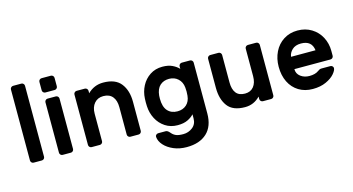

<svg xmlns="http://www.w3.org/2000/svg" viewBox="-94 -1102 3150 1714"><g transform="rotate(-15 1480.5 -245.0)"><path d="M191 -8C196.3 -13.3 199 -19.7 199 -27V-683C199 -690.3 196.3 -696.7 191 -702C185.7 -707.3 179.3 -710 172 -710H96C88.7 -710 82.3 -707.3 77 -702C71.7 -696.7 69 -690.3 69 -683V-27C69 -19.7 71.7 -13.3 77 -8C82.3 -2.7 88.7 0 96 0H172C179.3 0 185.7 -2.7 191 -8Z M464 -702C458.7 -707.3 452.3 -710 445 -710H359C351.7 -710 345.3 -707.3 340 -702C334.7 -696.7 332 -690.3 332 -683V-605C332 -597.7 334.7 -591.3 340 -586C345.3 -580.7 351.7 -578 359 -578H445C452.3 -578 458.7 -580.7 464 -586C469.3 -591.3 472 -597.7 472 -605V-683C472 -690.3 469.3 -696.7 464 -702ZM459 -8C464.3 -13.3 467 -19.7 467 -27V-493C467 -500.3 464.3 -506.7 459 -512C453.7 -517.3 447.3 -520 440 -520H364C356.7 -520 350.3 -517.3 345 -512C339.7 -506.7 337 -500.3 337 -493V-27C337 -19.7 339.7 -13.3 345 -8C350.3 -2.7 356.7 0 364 0H440C447.3 0 453.7 -2.7 459 -8Z M1085 -8C1090.3 -13.3 1093 -19.7 1093 -27V-296C1093 -365.3 1076.2 -421.7 1042.5 -465C1008.8 -508.3 954.3 -530 879 -530C823 -530 775 -510 735 -470V-493C735 -500.3 732.3 -506.7 727 -512C721.7 -517.3 715.3 -520 708 -520H632C624.7 -520 618.3 -517.3 613 -512C607.7 -506.7 605 -500.3 605 -493V-27C605 -19.7 607.7 -13.3 613 -8C618.3 -2.7 624.7 0 632 0H708C715.3 0 721.7 -2.7 727 -8C732.3 -13.3 735 -19.7 735 -27V-281C735 -321 745.3 -353 766 -377C786.7 -401 814.3 -413 849 -413C886.3 -413 914.7 -401.3 934 -378C953.3 -354.7 963 -322.3 963 -281V-27C963 -19.7 965.7 -13.3 971 -8C976.3 -2.7 982.7 0 990 0H1066C1073.3 0 1079.7 -2.7 1085 -8Z M1577 -50V-13C1577 23 1564.3 50.8 1539 70.5C1513.7 90.2 1485 100 1453 100C1423.7 100 1401.3 96.7 1386 90C1370.7 83.3 1357.7 73.7 1347 61C1340.3 53 1333.8 46.5 1327.5 41.5C1321.2 36.5 1314 34 1306 34H1238C1230.7 34 1224.2 36.7 1218.5 42C1212.8 47.3 1210.3 53.7 1211 61C1213 87.7 1224.8 113.2 1246.5 137.5C1268.2 161.8 1297 181.7 1333 197C1369 212.3 1409 220 1453 220C1533 220 1595.3 199.2 1640 157.5C1684.7 115.8 1707 55.3 1707 -24V-493C1707 -500.3 1704.3 -506.7 1699 -512C1693.7 -517.3 1687.3 -520 1680 -520H1604C1596.7 -520 1590.3 -517.3 1585 -512C1579.7 -506.7 1577 -500.3 1577 -493V-470C1562.3 -486 1542.7 -500 1518 -512C1493.3 -524 1462.7 -530 1426 -530C1382.7 -530 1344.5 -519.2 1311.5 -497.5C1278.5 -475.8 1252.7 -447.2 1234 -411.5C1215.3 -375.8 1205 -337 1203 -295L1202 -260L1203 -225C1205 -183 1215.3 -144.2 1234 -108.5C1252.7 -72.8 1278.5 -44.2 1311.5 -22.5C1344.5 -0.8 1382.7 10 1426 10C1463.3 10 1494.3 4 1519 -8C1543.7 -20 1563 -34 1577 -50ZM1365.5 -147C1343.2 -171.7 1332 -209.3 1332 -260C1332 -272 1332.3 -281.3 1333 -288C1337 -329.3 1350 -360 1372 -380C1394 -400 1422 -410 1456 -410C1488.7 -410 1516.2 -399.8 1538.5 -379.5C1560.8 -359.2 1573.7 -332 1577 -298C1578.3 -284.7 1579 -272 1579 -260C1579 -248 1578.3 -235.3 1577 -222C1573.7 -186.7 1561 -159.2 1539 -139.5C1517 -119.8 1489.3 -110 1456 -110C1418 -110 1387.8 -122.3 1365.5 -147Z M1848 -512C1842.7 -506.7 1840 -500.3 1840 -493V-224C1840 -154 1856 -97.5 1888 -54.5C1920 -11.5 1973.7 10 2049 10C2103 10 2149.3 -10 2188 -50V-27C2188 -19.7 2190.7 -13.3 2196 -8C2201.3 -2.7 2207.7 0 2215 0H2291C2298.3 0 2304.7 -2.7 2310 -8C2315.3 -13.3 2318 -19.7 2318 -27V-493C2318 -500.3 2315.3 -506.7 2310 -512C2304.7 -517.3 2298.3 -520 2291 -520H2215C2207.7 -520 2201.3 -517.3 2196 -512C2190.7 -506.7 2188 -500.3 2188 -493V-239C2188 -198.3 2178.5 -166.2 2159.5 -142.5C2140.5 -118.8 2113.7 -107 2079 -107C2041.7 -107 2014.2 -118.5 1996.5 -141.5C1978.8 -164.5 1970 -197 1970 -239V-493C1970 -500.3 1967.3 -506.7 1962 -512C1956.7 -517.3 1950.3 -520 1943 -520H1867C1859.7 -520 1853.3 -517.3 1848 -512Z M2804 -495.5C2766.7 -518.5 2723.7 -530 2675 -530C2626.3 -530 2583.3 -518 2546 -494C2508.7 -470 2480 -437.5 2460 -396.5C2440 -355.5 2430 -310 2430 -260C2430 -206.7 2440 -159.7 2460 -119C2480 -78.3 2508.5 -46.7 2545.5 -24C2582.5 -1.3 2625.7 10 2675 10C2721.7 10 2762.3 2.2 2797 -13.5C2831.7 -29.2 2858.2 -47.7 2876.5 -69C2894.8 -90.3 2904 -108 2904 -122C2904 -128.7 2901.3 -134.5 2896 -139.5C2890.7 -144.5 2884.3 -147 2877 -147H2797C2789 -147 2782.7 -146 2778 -144C2773.3 -142 2767.3 -138.3 2760 -133C2740 -117.7 2711.7 -110 2675 -110C2643.7 -110 2616.7 -118.5 2594 -135.5C2571.3 -152.5 2560 -175.3 2560 -204H2894C2901.3 -204 2907.7 -206.7 2913 -212C2918.3 -217.3 2921 -223.7 2921 -231V-276C2921 -322 2910.8 -364.3 2890.5 -403C2870.2 -441.7 2841.3 -472.5 2804 -495.5ZM2786 -318H2560C2562.7 -342 2573.8 -363.3 2593.5 -382C2613.2 -400.7 2640.3 -410 2675 -410C2741.7 -410 2778.7 -379.3 2786 -318Z"/></g></svg>

Font: Rubik
Style: Regular
Weight: 500
Designer: Hubert & Fischer
Foundry: Hubert & Fischer
Version: Version 1.100